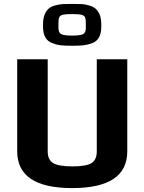

<svg xmlns="http://www.w3.org/2000/svg" viewBox="-20 -952 739 982"><path d="M246 -732Q200 -749 200 -816V-828Q200 -856 208 -876.5Q216 -897 229 -908Q240 -918 261 -924Q282 -930 302 -931Q314 -932 349 -932Q383 -932 399.5 -931Q416 -930 436 -924Q457 -918 469 -907.5Q481 -897 490 -877Q498 -856 498 -828V-816Q498 -749 453 -732Q430 -723 408.5 -720.5Q387 -718 349 -718Q311 -718 289.5 -720.5Q268 -723 246 -732ZM419 -809V-836Q419 -856 414 -865Q409 -874 395 -877Q381 -880 349 -880Q317 -880 303 -877Q289 -874 284 -865Q279 -856 279 -836V-809Q279 -785 293 -777.5Q307 -770 349 -770Q391 -770 405 -777.5Q419 -785 419 -809ZM68 -178V-649H224V-178Q224 -134 252.5 -117.5Q281 -101 351 -101Q420 -101 447.5 -117.5Q475 -134 475 -178V-649H631V-178Q631 10 349 10Q68 10 68 -178Z"/></svg>

Font: Play
Style: Bold
Weight: 700
Designer: Jonas Hecksher (Cyrillic expansion: Cyreal)
Foundry: Jonas Hecksher, Playtype, e-types AS
Version: Version 2.101; ttfautohint (v1.5.65-e2d9)